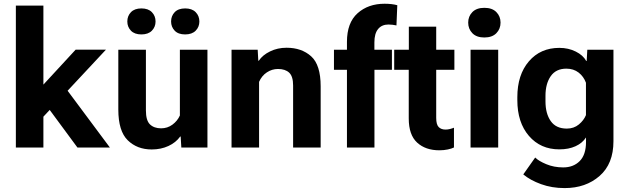

<svg xmlns="http://www.w3.org/2000/svg" viewBox="-20 -777 3314 1011"><path d="M63.5 0H208.5V-162.6L537.8 -515.4H378.2L208.5 -331.5V-747.6H63.5ZM387.9 0H558.8L303.2 -343.3L210.7 -240.2Z M603 -200.4Q603 -86.9 652.5 -38.5Q701.9 10 778.8 10Q827.4 10 866.8 -8.2Q906.2 -26.4 928.7 -57.9H931.4L934.8 0H1072.3V-515.1H927.2V-168.9Q914.3 -140.1 888.1 -120.7Q861.8 -101.3 828.4 -101.3Q791.5 -101.3 769.9 -121.8Q748.3 -142.3 748.3 -195.6V-515.1H603ZM650.4 -663.8Q650.4 -635.3 669.4 -615.5Q688.5 -595.7 724.4 -595.7Q760.5 -595.7 779.8 -615.5Q799.1 -635.3 799.1 -663.8Q799.1 -693.1 779.8 -712.9Q760.5 -732.7 724.6 -732.7Q688.7 -732.7 669.6 -712.9Q650.4 -693.1 650.4 -663.8ZM880.9 -663.8Q880.9 -635.3 899.8 -615.5Q918.7 -595.7 954.8 -595.7Q991 -595.7 1010.4 -615.5Q1029.8 -635.3 1029.8 -663.8Q1029.8 -693.1 1010.4 -712.9Q991 -732.7 955.1 -732.7Q918.9 -732.7 899.9 -712.9Q880.9 -693.1 880.9 -663.8Z M1199.2 0H1344.2V-345.9Q1358.2 -378.2 1385.3 -396Q1412.4 -413.8 1443.6 -413.8Q1481.9 -413.8 1502.7 -394.4Q1523.4 -375 1523.4 -326.9V0H1668.5V-322.3Q1668.5 -435.5 1618.3 -480.6Q1568.1 -525.6 1488.8 -525.6Q1441.4 -525.6 1402 -506.3Q1362.5 -487.1 1342.8 -457.3H1340.1L1336.9 -515.1H1199.2Z M1806.9 0H1951.7V-460.7L1951.4 -471.2V-553.5Q1951.4 -600.8 1971.1 -624.4Q1990.7 -647.9 2025.6 -647.9Q2037.1 -647.9 2047.7 -646.5Q2058.3 -645 2067.6 -643.1L2072 -749.5Q2058.3 -753.4 2041 -755.4Q2023.7 -757.3 2004.9 -757.3Q1918.9 -757.3 1862.9 -707.3Q1806.9 -657.2 1806.9 -556.6ZM1738.5 -409.4H2043.7V-515.1H1881.1H1862.3H1738.5Z M2055.7 -409.4H2372.6V-515.1H2055.7ZM2132.3 -153.3Q2132.3 -66.7 2176.5 -26.1Q2220.7 14.4 2293.5 14.4Q2317.6 14.4 2338.4 9.9Q2359.1 5.4 2370.4 -0.5V-104.5Q2359.9 -100.3 2348.6 -97.5Q2337.4 -94.7 2326.2 -94.7Q2303 -94.7 2289.9 -108Q2276.9 -121.3 2276.9 -156.2V-636.5H2132.8V-474.4L2132.3 -460.2Z M2457.8 0H2603.3V-515.1H2457.8ZM2445.3 -658Q2445.3 -624.8 2467.3 -602.2Q2489.3 -579.6 2530.3 -579.6Q2571.5 -579.6 2593.6 -602.2Q2615.7 -624.8 2615.7 -658Q2615.7 -690.9 2593.6 -713.4Q2571.5 -735.8 2530.5 -735.8Q2489.5 -735.8 2467.4 -713.4Q2445.3 -690.9 2445.3 -658Z M2735.4 141.4Q2772.2 172.1 2829 192.7Q2885.7 213.4 2953.4 213.4Q3064.2 213.4 3137.2 149.5Q3210.2 85.7 3210.2 -33.4V-515.1H3072.5L3069.3 -456.1H3066.7Q3050.5 -486.1 3011.8 -505.5Q2973.1 -524.9 2925.3 -524.9Q2825.7 -524.9 2764.9 -454Q2704.1 -383.1 2704.1 -265.4V-249.8Q2704.1 -132.3 2765.1 -61.4Q2826.2 9.5 2925.3 9.5Q2974.4 9.5 3010.5 -7Q3046.6 -23.4 3065.7 -53.2V-29.5Q3065.7 37.8 3032.5 71.2Q2999.3 104.5 2945.6 104.5Q2897 104.5 2856.4 87.5Q2815.9 70.6 2798.1 52.5ZM2852.3 -242.7V-272.5Q2852.3 -336.2 2879.9 -375.9Q2907.5 -415.5 2962.2 -415.5Q3000.2 -415.5 3026.9 -394.8Q3053.5 -374 3065.4 -341.3V-170.9Q3054.2 -143.3 3028 -121.6Q3001.7 -99.9 2964.6 -99.9Q2907.7 -99.9 2880 -139.4Q2852.3 -179 2852.3 -242.7Z"/></svg>

Font: Roboto Flex
Style: Regular
Weight: 400
Designer: Berlow after Robertson
Foundry: Google
Version: Version 3.200;gftools[0.9.32]